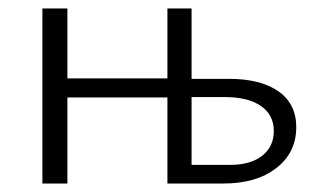

<svg xmlns="http://www.w3.org/2000/svg" viewBox="-20 -433 744 453"><path d="M679 -133Q679 -73 632 -36.5Q585 0 507 0H375V-203H139V0H80V-413H139V-248H375V-413H432V-247H520Q595 -247 637 -217.5Q679 -188 679 -133ZM626 -124Q626 -162 595.5 -183Q565 -204 510 -204H432V-44H523Q571 -44 598.5 -65.5Q626 -87 626 -124Z"/></svg>

Font: Ysabeau Semilight
Style: Regular
Weight: 300
Designer: Christian Thalmann (Catharsis Fonts)
Version: Version 0.003